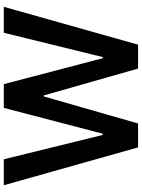

<svg xmlns="http://www.w3.org/2000/svg" viewBox="112 -859 747 1011"><g transform="rotate(-90 485.5 -353.5)"><path d="M15.6 -707H152.3L280.3 -186.5H287.1L422.9 -707H547.9L684.6 -185.5H690.4L818.4 -707H955.1L755.9 0H629.9L488.3 -497.1H483.4L340.8 0H214.8Z"/></g></svg>

Font: Pretendard Std SemiBold
Style: Regular
Weight: 600
Designer: Base glyphs from Inter by Rasmus Andersson; Hangeul glyphs from Noto Sans CJK(Source Han Sans) by Jang Soo-young and Kan
Foundry: Kil Hyung-jin
Version: Version 1.309